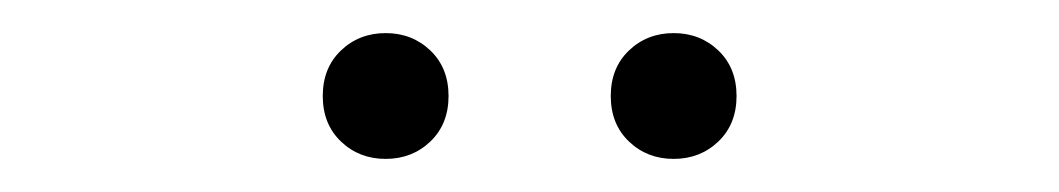

<svg xmlns="http://www.w3.org/2000/svg" viewBox="-20 -729 640 116"><path d="M387 -633Q371 -633 360 -643.5Q349 -654 349 -671Q349 -688 360 -698.5Q371 -709 387 -709Q403 -709 414 -698.5Q425 -688 425 -671Q425 -654 414 -643.5Q403 -633 387 -633ZM213 -633Q197 -633 186 -643.5Q175 -654 175 -671Q175 -688 186 -698.5Q197 -709 213 -709Q229 -709 240 -698.5Q251 -688 251 -671Q251 -654 240 -643.5Q229 -633 213 -633Z"/></svg>

Font: Montserrat-Alt1 Light
Style: Regular
Weight: 300
Designer: Differentunic
Foundry: Differentunic
Version: Version 7.222